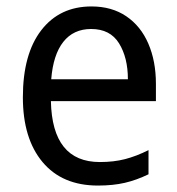

<svg xmlns="http://www.w3.org/2000/svg" viewBox="-20 -566 550 596"><path d="M264 -546Q327 -546 372 -515.5Q417 -485 440.5 -430.5Q464 -376 464 -306V-252H138Q142 -63 290 -63Q333 -63 368 -72Q403 -81 441 -100V-25Q404 -7 367.5 1.5Q331 10 284 10Q173 10 112 -63Q51 -136 51 -264Q51 -398 108 -472Q165 -546 264 -546ZM263 -476Q208 -476 176.5 -436Q145 -396 139 -320H377Q377 -387 349.5 -431.5Q322 -476 263 -476Z"/></svg>

Font: Noto Sans Telugu SemiCondensed
Style: Regular
Weight: 400
Width: 4
Designer: Jelle Bosma - Monotype Design Team
Foundry: Monotype Imaging Inc.
Version: Version 2.005; ttfautohint (v1.8.4.7-5d5b)